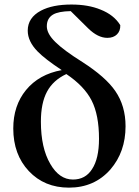

<svg xmlns="http://www.w3.org/2000/svg" viewBox="-20 -820 620 855"><path d="M287.1 15.6Q177.7 15.6 108.4 -58.1Q39.1 -131.8 39.1 -248Q39.1 -349.6 95.7 -418.9Q153.3 -489.3 254.9 -507.8Q179.7 -557.6 147.5 -590.8Q103.5 -635.7 103.5 -683.6Q103.5 -741.2 162.1 -772.5Q213.9 -799.8 297.9 -799.8Q373 -799.8 427.7 -777.3Q487.3 -753.9 515.6 -708Q516.6 -682.6 501 -667Q485.4 -651.4 458 -651.4Q416 -651.4 373 -693.4L294.9 -770.5Q240.2 -769.5 215.8 -754.9Q188.5 -738.3 188.5 -703.1Q188.5 -669.9 226.6 -632.8Q262.7 -596.7 346.7 -543.9Q450.2 -477.5 493.2 -415Q539.1 -348.6 539.1 -257.8Q539.1 -143.6 471.7 -65.4Q400.4 15.6 287.1 15.6ZM304.7 -20.5Q360.4 -20.5 389.6 -66.4Q420.9 -113.3 420.9 -202.1Q420.9 -307.6 388.2 -372.1Q355.5 -436.5 275.4 -490.2Q216.8 -462.9 189.5 -412.1Q162.1 -361.3 162.1 -278.3Q162.1 -161.1 204.1 -89.8Q244.1 -20.5 304.7 -20.5Z"/></svg>

Font: Bpmf GenYo Min B
Style: B
Weight: 700
Foundry: But Ko
Version: Version 1.320